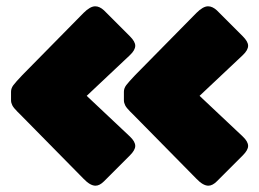

<svg xmlns="http://www.w3.org/2000/svg" viewBox="-20 -593 823 609"><path d="M283 -4Q266 -4 245 -26L51 -223Q47 -227 35 -239Q23 -251 19 -259Q15 -267 15 -275V-302Q15 -313 22.5 -323Q30 -333 51 -355L245 -552Q266 -573 282 -573Q296 -573 310 -560L392 -478Q409 -461 409 -448Q409 -434 392 -418L255 -289L392 -160Q409 -144 409 -130Q409 -117 392 -100L310 -18Q296 -4 283 -4ZM641 -4Q624 -4 603 -26L409 -223Q405 -227 393 -239Q381 -251 377 -259Q373 -267 373 -275V-302Q373 -313 380.5 -323Q388 -333 409 -355L603 -552Q624 -573 640 -573Q654 -573 668 -560L750 -478Q767 -461 767 -448Q767 -434 750 -418L613 -289L750 -160Q767 -144 767 -130Q767 -117 750 -100L668 -18Q654 -4 641 -4Z"/></svg>

Font: Mitr
Style: Bold
Weight: 700
Designer: Thanarat Vachiruckul
Foundry: Cadson Demak
Version: Version 1.003